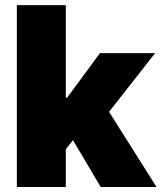

<svg xmlns="http://www.w3.org/2000/svg" viewBox="-20 -748 646 768"><path d="M222.7 -125V-357.4H248.5L379.9 -535.6H600.6L379.9 -254.4H324.7ZM47.4 0V-727.5H243.2V0ZM382.8 0 258.3 -210.4 385.7 -349.1 606 0Z"/></svg>

Font: Inter 20pt Black
Style: Regular
Weight: 900
Version: Version 4.001;git-66647c0bb